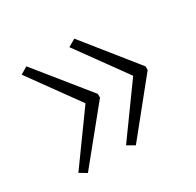

<svg xmlns="http://www.w3.org/2000/svg" viewBox="-94 -569 599 586"><g transform="rotate(-30 205.5 -276.0)"><path d="M376 -269V-282L230 -464L204 -449L329 -276L204 -103L230 -88ZM208 -269V-282L61 -464L36 -449L161 -276L36 -103L61 -88Z"/></g></svg>

Font: Noto Sans Hebrew Condensed ExtraLight
Style: Regular
Weight: 200
Width: 3
Designer: Monotype Design Team
Foundry: Monotype Imaging Inc.
Version: Version 2.004